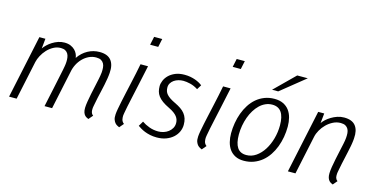

<svg xmlns="http://www.w3.org/2000/svg" viewBox="-75 -1141 3006 1532"><g transform="rotate(15 1427.5 -375.0)"><path d="M208 -521 199.7 -439Q210.4 -454.6 227.5 -470.9Q244.6 -487.3 266.1 -500.7Q287.6 -514.2 312.5 -522.7Q337.4 -531.2 363.8 -531.2Q393.6 -531.2 415 -522Q436.5 -512.7 450.7 -498.5Q464.8 -484.4 472.2 -467.8Q479.5 -451.2 481 -436Q512.2 -481.9 557.4 -506.6Q602.5 -531.2 654.8 -531.2Q720.7 -531.2 750 -494.4Q779.3 -457.5 773.9 -390.6Q772.9 -379.4 771.7 -367.9Q770.5 -356.4 768.6 -344.7Q764.2 -316.9 758.3 -288.6Q752.4 -260.3 745.8 -231.9Q739.3 -203.6 732.9 -175.3Q726.6 -147 721.7 -119.1Q721.2 -116.2 720.2 -111.3Q719.2 -106.4 718.3 -101.3Q717.3 -96.2 716.6 -91.6Q715.8 -86.9 715.8 -84.5Q715.3 -75.2 715.3 -67.1Q715.3 -59.1 717.3 -52Q719.2 -44.9 723.1 -38.6Q727.1 -32.2 734.9 -26.9L704.6 8.8Q698.2 5.9 689.7 1.7Q681.2 -2.4 673.6 -10.7Q666 -19 660.9 -33.4Q655.8 -47.9 656.2 -71.8Q656.7 -92.8 661.9 -124.3Q667 -155.8 674.1 -190.4Q681.2 -225.1 689 -259.5Q696.8 -293.9 702.1 -320.8Q704.1 -331.5 707.3 -348.1Q710.4 -364.7 711.4 -377.9Q712.9 -398.4 711.4 -417.2Q710 -436 702.1 -450.4Q694.3 -464.8 679.4 -473.4Q664.6 -481.9 639.2 -481.9Q607.4 -481.9 579.3 -468.5Q551.3 -455.1 528.8 -432.4Q506.3 -409.7 491.2 -379.9Q476.1 -350.1 470.2 -317.4L402.8 0H340.3Q356.9 -80.1 374.3 -158.9Q391.6 -237.8 407.7 -317.9Q410.6 -333 413.8 -351.1Q417 -369.1 417.7 -387.5Q418.5 -405.8 416 -422.6Q413.6 -439.5 406 -452.6Q398.4 -465.8 384 -473.9Q369.6 -481.9 347.2 -481.9Q314.9 -481.9 286.4 -466.3Q257.8 -450.7 235.6 -426.8Q213.4 -402.8 198.5 -374.5Q183.6 -346.2 178.2 -321.3L109.9 0H47.4L158.2 -521Z M968.8 -110.4Q967.3 -101.6 966.6 -95.5Q965.8 -89.4 965.8 -87.9Q965.8 -81.1 966.1 -73.2Q966.3 -65.4 968.5 -57.1Q970.7 -48.8 975.6 -41Q980.5 -33.2 989.3 -26.9L959 8.8Q953.6 5.9 943.8 1.5Q934.1 -2.9 924.8 -12.7Q915.5 -22.5 909.2 -39.3Q902.8 -56.2 904.8 -84Q905.8 -100.6 910.9 -129.2Q916 -157.7 923.6 -193.8Q931.2 -230 940.4 -271.7Q949.7 -313.5 959.2 -356.4Q968.8 -399.4 977.8 -441.7Q986.8 -483.9 993.7 -521H1055.7Q1036.6 -430.7 1022.2 -364.5Q1007.8 -298.3 997.3 -250Q986.8 -201.7 979.7 -168.2Q972.7 -134.8 968.8 -110.4ZM1094.2 -691.4H1027.3L1042 -760.3H1108.9Z M1389.6 -140.6Q1389.6 -154.8 1385.5 -168.2Q1381.3 -181.6 1371.6 -194.3Q1361.8 -207 1345.2 -219.2Q1328.6 -231.4 1303.2 -243.7Q1268.6 -260.3 1246.1 -276.6Q1223.6 -293 1210.2 -310.8Q1196.8 -328.6 1191.4 -348.6Q1186 -368.7 1186 -392.1Q1186 -413.6 1196 -438Q1206.1 -462.4 1226.8 -483.2Q1247.6 -503.9 1279.8 -517.6Q1312 -531.2 1356.4 -531.2Q1381.8 -531.2 1404.1 -527.1Q1426.3 -522.9 1445.1 -516.1Q1463.9 -509.3 1478.8 -501Q1493.7 -492.7 1504.4 -483.9L1481 -445.8Q1449.2 -466.3 1416.7 -474.1Q1384.3 -481.9 1358.9 -481.9Q1338.4 -481.9 1318.6 -476.3Q1298.8 -470.7 1283.2 -460Q1267.6 -449.2 1258.1 -433.6Q1248.5 -418 1248.5 -398.4Q1248.5 -381.8 1252.9 -367.9Q1257.3 -354 1268.1 -341.8Q1278.8 -329.6 1296.1 -317.9Q1313.5 -306.2 1339.4 -293.9Q1367.2 -280.8 1388.4 -266.4Q1409.7 -252 1423.8 -234.1Q1438 -216.3 1445.1 -194.1Q1452.1 -171.9 1452.1 -143.6Q1452.1 -113.8 1439.5 -85.9Q1426.8 -58.1 1403.1 -36.9Q1379.4 -15.6 1345.5 -2.9Q1311.5 9.8 1269 9.8Q1238.8 9.8 1213.6 4.4Q1188.5 -1 1168.5 -9Q1148.4 -17.1 1133.1 -26.4Q1117.7 -35.6 1107.4 -43L1131.8 -84Q1158.2 -65.4 1193.4 -52.5Q1228.5 -39.6 1267.6 -39.6Q1290 -39.6 1311.8 -46.4Q1333.5 -53.2 1350.8 -66.4Q1368.2 -79.6 1378.9 -98.4Q1389.6 -117.2 1389.6 -140.6Z M1650.9 -110.4Q1649.4 -101.6 1648.7 -95.5Q1647.9 -89.4 1647.9 -87.9Q1647.9 -81.1 1648.2 -73.2Q1648.4 -65.4 1650.6 -57.1Q1652.8 -48.8 1657.7 -41Q1662.6 -33.2 1671.4 -26.9L1641.1 8.8Q1635.7 5.9 1626 1.5Q1616.2 -2.9 1606.9 -12.7Q1597.7 -22.5 1591.3 -39.3Q1585 -56.2 1586.9 -84Q1587.9 -100.6 1593 -129.2Q1598.1 -157.7 1605.7 -193.8Q1613.3 -230 1622.6 -271.7Q1631.8 -313.5 1641.4 -356.4Q1650.9 -399.4 1659.9 -441.7Q1668.9 -483.9 1675.8 -521H1737.8Q1718.8 -430.7 1704.3 -364.5Q1689.9 -298.3 1679.4 -250Q1668.9 -201.7 1661.9 -168.2Q1654.8 -134.8 1650.9 -110.4ZM1776.4 -691.4H1709.5L1724.1 -760.3H1791Z M2099.1 -531.2Q2141.6 -531.2 2171.6 -516.6Q2201.7 -502 2220.7 -476.6Q2239.7 -451.2 2248.5 -417Q2257.3 -382.8 2257.3 -344.2Q2257.3 -300.8 2249.8 -257.6Q2242.2 -214.4 2227.3 -175Q2212.4 -135.7 2189.7 -101.8Q2167 -67.9 2137 -43.2Q2106.9 -18.6 2069.6 -4.4Q2032.2 9.8 1987.3 9.8Q1946.3 9.8 1917 -5.1Q1887.7 -20 1869.4 -45.4Q1851.1 -70.8 1842.5 -104.7Q1834 -138.7 1834 -176.8Q1834 -219.2 1841.3 -262.2Q1848.6 -305.2 1863 -344.5Q1877.4 -383.8 1899.4 -418Q1921.4 -452.1 1950.9 -477.3Q1980.5 -502.4 2017.6 -516.8Q2054.7 -531.2 2099.1 -531.2ZM1896.5 -182.6Q1896.5 -111.8 1920.4 -75.7Q1944.3 -39.6 1995.6 -39.6Q2038.6 -39.6 2075.2 -64.9Q2111.8 -90.3 2138.4 -132.3Q2165 -174.3 2179.9 -227.8Q2194.8 -281.2 2194.8 -337.9Q2194.8 -481.9 2093.8 -481.9Q2064.5 -481.9 2038.3 -470.2Q2012.2 -458.5 1990.5 -437.7Q1968.8 -417 1951.2 -388.4Q1933.6 -359.9 1921.6 -326.7Q1909.7 -293.5 1903.1 -256.8Q1896.5 -220.2 1896.5 -182.6ZM2224.6 -758.3H2312L2110.8 -596.2H2060.1Z M2674.8 -71.8Q2675.3 -92.8 2680.4 -124.8Q2685.5 -156.7 2692.9 -192.1Q2700.2 -227.5 2708 -262.7Q2715.8 -297.9 2721.7 -325.7Q2725.6 -342.8 2727.1 -354.2Q2728.5 -365.7 2730 -377.4Q2731.9 -398.4 2730.5 -417.2Q2729 -436 2721.2 -450.4Q2713.4 -464.8 2698.5 -473.4Q2683.6 -481.9 2658.7 -481.9Q2626 -481.9 2596.2 -466.8Q2566.4 -451.7 2542.7 -428.2Q2519 -404.8 2502.9 -376.2Q2486.8 -347.7 2481.4 -321.3L2413.1 0H2350.6L2461.4 -521H2511.2L2502.9 -439.5Q2512.2 -453.6 2529.5 -469.7Q2546.9 -485.8 2569.6 -499.5Q2592.3 -513.2 2618.9 -522.2Q2645.5 -531.2 2674.3 -531.2Q2740.2 -531.2 2769 -494.6Q2797.9 -458 2792.5 -391.6Q2792 -383.3 2791.3 -376.2Q2790.5 -369.1 2789.6 -361.8Q2788.6 -354.5 2787.4 -346.2Q2786.1 -337.9 2784.2 -327.1Q2778.8 -299.8 2773.2 -273.9Q2767.6 -248 2762 -222.7Q2756.3 -197.3 2750.7 -171.6Q2745.1 -146 2740.2 -119.1Q2739.7 -116.2 2738.8 -111.3Q2737.8 -106.4 2736.8 -101.1Q2735.8 -95.7 2735.1 -90.8Q2734.4 -85.9 2734.4 -83.5Q2733.9 -74.7 2733.9 -66.7Q2733.9 -58.6 2735.8 -51.8Q2737.8 -44.9 2741.7 -38.6Q2745.6 -32.2 2753.4 -26.9L2723.1 8.8Q2716.8 5.9 2708.3 1.7Q2699.7 -2.4 2692.1 -10.7Q2684.6 -19 2679.4 -33.4Q2674.3 -47.9 2674.8 -71.8Z"/></g></svg>

Font: Ufes Sans Light
Style: Italic
Weight: 200
Designer: Ricardo Esteves & Thais Bronze
Foundry: ProDesignUfes - Ricardo Esteves, Thais Bronze
Version: Version 2.0